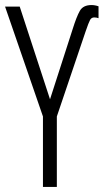

<svg xmlns="http://www.w3.org/2000/svg" viewBox="-20 -740 419 760"><path d="M150 0V-279L0 -714H58L178 -347L268 -626Q283 -674 296 -697Q309 -720 342 -720Q356 -720 370 -715V-668Q362 -671 353 -671Q342 -671 336.5 -661Q331 -651 319 -616L205 -279V0Z"/></svg>

Font: Noto Sans ExtraCondensed Light
Style: Regular
Weight: 300
Width: 2
Designer: Monotype Design Team
Foundry: Monotype Imaging Inc.
Version: Version 2.013; ttfautohint (v1.8.4.7-5d5b)